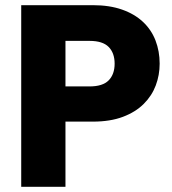

<svg xmlns="http://www.w3.org/2000/svg" viewBox="-20 -722 664 742"><path d="M326 -388Q377 -388 400 -411.5Q423 -435 423 -476Q423 -517 400 -540.5Q377 -564 326 -564H233V-388ZM597 -476Q597 -432 582 -392Q567 -352 535.5 -320.5Q504 -289 455 -270.5Q406 -252 339 -252H233V0H62V-702H339Q403 -702 451.5 -685Q500 -668 532.5 -637.5Q565 -607 581 -565.5Q597 -524 597 -476Z"/></svg>

Font: SVN-Poppins
Style: Bold
Weight: 700
Designer: Ninad Kale (Devanagari), Jonny Pinhorn (Latin)
Foundry: Indian Type Foundry
Version: Version 3.200;PS 1.000;hotconv 16.6.54;makeotf.lib2.5.65590